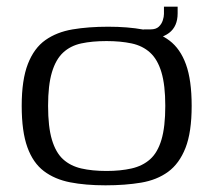

<svg xmlns="http://www.w3.org/2000/svg" viewBox="-20 -548 639 575"><path d="M296 7Q236 7 190 -2Q144 -11 111.5 -35.5Q79 -60 62 -107Q45 -154 45 -231Q45 -309 63.5 -356.5Q82 -404 116 -428Q150 -452 197.5 -460Q245 -468 304 -468Q363 -468 409 -459.5Q455 -451 487.5 -426.5Q520 -402 537 -355Q554 -308 554 -231Q554 -152 535.5 -105Q517 -58 483.5 -33.5Q450 -9 402.5 -1Q355 7 296 7ZM299 -36Q341 -36 374 -43.5Q407 -51 429.5 -71Q452 -91 463.5 -129.5Q475 -168 475 -231Q475 -293 463.5 -331.5Q452 -370 429.5 -390.5Q407 -411 374 -418Q341 -425 299 -425Q256 -425 223.5 -418Q191 -411 169 -390.5Q147 -370 135.5 -331.5Q124 -293 124 -231Q124 -168 135.5 -129.5Q147 -91 169 -71Q191 -51 223.5 -43.5Q256 -36 299 -36ZM414 -431 410 -460H431Q447 -460 455.5 -468Q464 -476 467.5 -487Q471 -498 471 -506V-528H512V-508Q512 -469 486.5 -449.5Q461 -430 414 -431Z"/></svg>

Font: Genos Thin
Style: Regular
Weight: 400
Version: Version 1.010